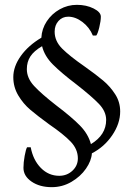

<svg xmlns="http://www.w3.org/2000/svg" viewBox="-20 -669 552 794"><path d="M360 -35Q358 -4 335.5 28.5Q313 61 275.5 83Q238 105 194 105Q144 105 110.5 82Q77 59 77 25Q77 3 82 -24.5Q87 -52 92 -60H107Q117 -7 149 25.5Q181 58 225 58Q257 58 279.5 37Q302 16 302 -14Q302 -52 272.5 -83Q243 -114 183 -155Q135 -190 105.5 -215Q76 -240 55.5 -274.5Q35 -309 35 -350Q35 -394 66 -437.5Q97 -481 151 -513Q153 -550 173.5 -581Q194 -612 227 -630.5Q260 -649 298 -649Q337 -649 367 -634Q397 -619 397 -600Q397 -582 390.5 -555.5Q384 -529 378 -522H364Q350 -556 321 -578Q292 -600 262 -600Q238 -600 222 -582.5Q206 -565 206 -538Q206 -499 237 -468Q268 -437 330 -394Q378 -360 407 -335.5Q436 -311 456.5 -279Q477 -247 477 -208Q477 -158 444 -109.5Q411 -61 360 -35ZM419 -173Q419 -208 389.5 -239Q360 -270 296 -320Q234 -367 199 -402Q164 -437 154 -478Q120 -458 105.5 -435.5Q91 -413 91 -383Q91 -346 121 -313.5Q151 -281 214 -232Q275 -186 310 -150.5Q345 -115 356 -73Q419 -111 419 -173Z"/></svg>

Font: Sahitya
Style: Regular
Weight: 400
Designer: Juan Pablo del Peral
Foundry: Juan Pablo del Peral (http://www.huertatipografica.com)
Version: Version 1.001;PS 001.000;hotconv 1.0.70;makeotf.lib2.5.58329